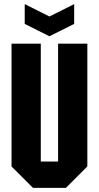

<svg xmlns="http://www.w3.org/2000/svg" viewBox="-20 -912 480 932"><path d="M36 -104V-700H178V-128H262V-700H404V-104L300 0H140ZM340 -892V-796L220 -736L100 -796V-892L220 -832Z"/></svg>

Font: Tektur Condensed SemiBold
Style: Regular
Weight: 600
Width: 3
Designer: Adam Jagosz
Foundry: Adam Jagosz
Version: Version 1.005;gftools[0.9.30]